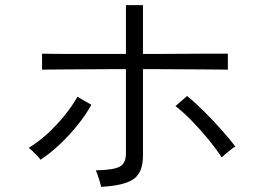

<svg xmlns="http://www.w3.org/2000/svg" viewBox="-20 -745 1040 744"><path d="M372 -21Q371 -27 367 -40Q363 -53 358.5 -66.5Q354 -80 351 -85Q417 -86 442.5 -98.5Q468 -111 468 -150V-477Q439 -477 399 -477Q359 -477 316 -476.5Q273 -476 235 -476Q197 -476 172 -475.5Q147 -475 143 -475V-537Q147 -537 172 -536.5Q197 -536 235 -536Q273 -536 315.5 -536Q358 -536 398.5 -536Q439 -536 468 -536V-725H534V-536Q560 -536 600 -536Q640 -536 684 -536.5Q728 -537 767.5 -537Q807 -537 833.5 -537Q860 -537 863 -537V-475Q859 -475 832.5 -475.5Q806 -476 767 -476Q728 -476 684 -476.5Q640 -477 600 -477Q560 -477 534 -477V-141Q534 -78 499 -52Q464 -26 372 -21ZM137 -126Q134 -131 124.5 -141Q115 -151 105 -160.5Q95 -170 91 -172Q129 -195 165 -228Q201 -261 231 -298.5Q261 -336 280 -370L334 -339Q314 -302 282 -262Q250 -222 212.5 -186.5Q175 -151 137 -126ZM839 -135Q820 -165 789.5 -202.5Q759 -240 725 -275Q691 -310 660 -334L705 -373Q736 -348 771.5 -312.5Q807 -277 839.5 -240.5Q872 -204 892 -177Q887 -175 875.5 -166Q864 -157 853.5 -148Q843 -139 839 -135Z"/></svg>

Font: Zen Kaku Gothic New
Style: Regular
Weight: 400
Designer: Yoshimichi Ohira
Foundry: Positype
Version: Version 1.001